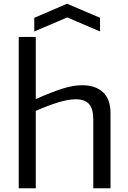

<svg xmlns="http://www.w3.org/2000/svg" viewBox="-20 -1005 686 1025"><path d="M163 -910 338 -985 514 -910V-837L339 -912L163 -837ZM80 -808H171V-476Q214 -495 249.5 -509Q285 -523 314 -532Q343 -541 368.5 -545.5Q394 -550 418 -550Q490 -550 530 -512.5Q570 -475 570 -400V0H478V-367Q478 -425 455 -450Q432 -475 384 -475Q344 -475 289 -458Q234 -441 171 -413V0H80Z"/></svg>

Font: Encode Sans Wide
Style: Regular
Weight: 400
Designer: Pablo Impallari, Andres Torresi
Foundry: Pablo Impallari, Andres Torresi
Version: Version 1.000; ttfautohint (v1.00) -l 8 -r 50 -G 200 -x 14 -